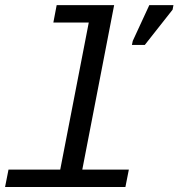

<svg xmlns="http://www.w3.org/2000/svg" viewBox="-30 -745 711 765"><path d="M297.9 -69.3H483.4L469.7 0H-9.8L3.9 -69.3H210L323.7 -655.3H182.6L195.8 -724.6H424.8ZM495.6 -565.9 499 -582 564.9 -724.6H661.1L657.7 -706.5L546.9 -565.9Z"/></svg>

Font: Cousine
Style: Italic
Weight: 400
Italic angle: -12°
Monospace: yes
Designer: Steve Matteson
Foundry: Monotype Imaging Inc.
Version: Version 1.21